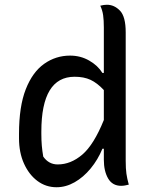

<svg xmlns="http://www.w3.org/2000/svg" viewBox="-20 -777 640 808"><path d="M275 -543Q319 -543 355.5 -522Q392 -501 411 -470H417V-661Q417 -692 414 -713Q411 -734 402 -753Q410 -755 416.5 -756Q423 -757 430 -757Q461 -757 485 -732Q509 -707 509 -641V-100Q509 -67 512 -46Q515 -25 522 0Q514 2 506 3.5Q498 5 490 5Q453 5 435 -26Q417 -57 417 -105V-151H411Q392 -105 361.5 -68Q331 -31 294 -10Q257 11 218 11Q173 11 137.5 -15.5Q102 -42 81 -88.5Q60 -135 60 -195V-214Q60 -329 88.5 -401.5Q117 -474 166 -508.5Q215 -543 275 -543ZM162 -118Q185 -85 223 -85Q278 -85 326.5 -126.5Q375 -168 417 -272V-398Q389 -428 361 -441Q333 -454 294 -454Q154 -454 154 -223V-214Q154 -186 156 -163.5Q158 -141 162 -118Z"/></svg>

Font: Recursive Mn Csl St
Style: Regular
Weight: 400
Monospace: yes
Version: Version 1.079;hotconv 1.0.112;makeotfexe 2.5.65598; ttfautoh